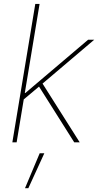

<svg xmlns="http://www.w3.org/2000/svg" viewBox="-20 -748 515 1009"><path d="M97.7 -219.7 104.5 -259.3H113.3L442.9 -539.1H475.1L194.3 -300.8L190.9 -297.9ZM44.9 0 165.5 -727.5H188L67.4 0ZM370.1 0 180.2 -300.8 199.7 -314.9 398.9 0ZM111.3 241.2 188.5 57.6H212.9L128.9 241.2Z"/></svg>

Font: Inter 18pt Thin
Style: Italic
Weight: 250
Italic angle: -9.3988°
Version: Version 4.001;git-66647c0bb